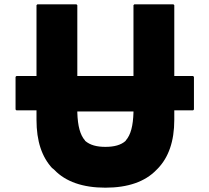

<svg xmlns="http://www.w3.org/2000/svg" viewBox="-20 -847 970 889"><path d="M874 -336 878 -340V-491L874 -495H787V-823L783 -827H602L598 -823V-495H338V-823L334 -827H153L149 -823V-495H56L52 -491V-340L56 -336H149V-292C149 -193 174 -120 222 -68H223L232 -60C284 -6 363 22 468 22C573 22 652 -6 704 -60L711 -67C760 -118 787 -192 787 -292V-336ZM338 -331H598V-326C596 -265 586 -223 562 -196V-195C540 -175 508 -167 468 -167C428 -167 397 -175 374 -195V-196C351 -222 340 -263 338 -326Z"/></svg>

Font: Hussar Woodtype
Style: Bd
Weight: 900
Foundry: Cannot Into Space Fonts
Version: Version 1.07